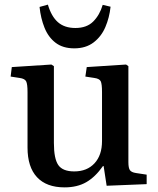

<svg xmlns="http://www.w3.org/2000/svg" viewBox="-20 -796 682 830"><path d="M259 14Q181 14 140 -30Q99 -74 99 -158V-398Q99 -433 93 -444.5Q87 -456 65 -459L26 -465L31 -506L202 -517L213 -510V-178Q213 -110 232 -82.5Q251 -55 301 -55Q356 -55 388.5 -90Q421 -125 421 -186V-398Q421 -433 415.5 -444.5Q410 -456 388 -459L349 -465L355 -506L525 -517L535 -510V-95Q535 -70 541.5 -60.5Q548 -51 568 -48L614 -41V0L441 7L428 -78H425Q392 -31 353 -8.5Q314 14 259 14ZM301 -587Q252 -587 220.5 -611Q189 -635 172.5 -676Q156 -717 151 -766L187 -776Q202 -725 230.5 -700Q259 -675 306 -675Q355 -675 383 -703Q411 -731 424 -775L458 -767Q453 -720 435.5 -679Q418 -638 384.5 -612.5Q351 -587 301 -587Z"/></svg>

Font: Literata 36pt Medium
Style: Regular
Weight: 500
Designer: Latin by Veronika Burian and Jose Scaglione. Greek by Irene Vlachou. Cyrillic by Vera Evstafieva.
Foundry: TypeTogether
Version: Version 3.002